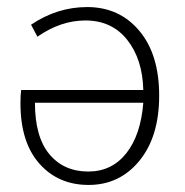

<svg xmlns="http://www.w3.org/2000/svg" viewBox="-20 -512 523 544"><path d="M231 12Q145 12 91.5 -48.5Q38 -109 38 -219Q38 -245 40 -257H386Q384 -344 340.5 -399Q297 -454 222 -454Q152 -454 86 -408L68 -442Q142 -492 227 -492Q318 -492 374.5 -425Q431 -358 431 -241Q431 -125 375 -56.5Q319 12 231 12ZM230 -26Q297 -26 338 -78Q379 -130 386 -221H79Q79 -124 120 -75Q161 -26 230 -26Z"/></svg>

Font: Toshiba Sans Light
Style: Regular
Weight: 300
Designer: Paul D. Hunt
Foundry: Toshiba Corporation
Version: Version 2.020;PS 2.0;hotconv 1.0.86;makeotf.lib2.5.63406